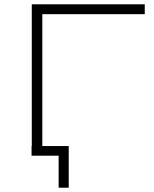

<svg xmlns="http://www.w3.org/2000/svg" viewBox="-20 -725 715 894"><path d="M253 149V0H127V-45H300V149ZM128 0V-705H654V-659H177V0Z"/></svg>

Font: Nunito Sans 10pt Expanded ExtraLight
Style: Regular
Weight: 250
Width: 7
Designer: Vernon Adams
Foundry: Vernon Adams
Version: Version 3.101;gftools[0.9.27]